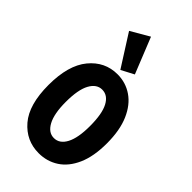

<svg xmlns="http://www.w3.org/2000/svg" viewBox="-220 -765 841 841"><g transform="rotate(45 200.0 -344.5)"><path d="M200 10Q122 10 70.5 -50Q19 -110 19 -232Q19 -354 70.5 -416.5Q122 -479 200 -479Q251 -479 292 -451Q333 -423 357 -368Q381 -313 381 -232Q381 -151 357 -97Q333 -43 292 -16.5Q251 10 200 10ZM200 -84Q235 -84 255 -122Q275 -160 275 -233Q275 -309 255 -346.5Q235 -384 200 -384Q166 -384 145.5 -346.5Q125 -309 125 -233Q125 -160 145.5 -122Q166 -84 200 -84ZM195 -501 101 -649 187 -699 254 -532Z"/></g></svg>

Font: Inconsolata Condensed ExtraBold
Style: Regular
Weight: 800
Width: 3
Monospace: yes
Designer: Raph Levien, Cyreal, Brenton Simpson
Foundry: Raph Levien, Cyreal, Google
Version: Version 3.001; ttfautohint (v1.8.2.53-6de2)